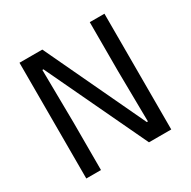

<svg xmlns="http://www.w3.org/2000/svg" viewBox="-146 -779 911 918"><g transform="rotate(-30 310.0 -319.5)"><path d="M201.5 -639 461 -89H467L463.5 -368V-639H544.5V0H421.5L159 -554.5H153L156.5 -262.5V0H75.5V-639Z"/></g></svg>

Font: Anek Gujarati Medium
Style: Regular
Weight: 400
Version: Version 1.003